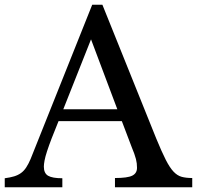

<svg xmlns="http://www.w3.org/2000/svg" viewBox="-26 -790 831 810"><path d="M488 -279H221Q204 -238 192 -206.5Q180 -175 172.5 -152Q165 -129 162 -113Q159 -97 159 -87Q159 -59 177 -48.5Q195 -38 237 -38V0H-6V-38Q17 -41 33.5 -46Q50 -51 62.5 -60Q75 -69 84.5 -83.5Q94 -98 103 -119L363 -770H406L633 -206Q656 -150 673 -116.5Q690 -83 706 -66Q722 -49 740.5 -44Q759 -39 785 -39V0H459V-39Q512 -39 532 -49Q552 -59 552 -82Q552 -92 551 -100.5Q550 -109 547.5 -119Q545 -129 540.5 -141.5Q536 -154 529 -171ZM241 -329H469L358 -624Z"/></svg>

Font: Libre Baskerville
Style: Regular
Weight: 400
Designer: Pablo Impallari, Rodrigo Fuenzalida
Foundry: Pablo Impallari, Rodrigo Fuenzalida
Version: Version 1.000; ttfautohint (v0.93) -l 8 -r 50 -G 200 -x 14 -